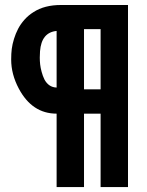

<svg xmlns="http://www.w3.org/2000/svg" viewBox="-20 -760 597 780"><path d="M321.3 -397H388.7V-641.6H321.3ZM142.6 -551.8Q141.6 -539.6 141.6 -525.9Q141.6 -512.2 143.1 -498.5Q144.5 -484.9 149.2 -467.8Q153.8 -450.7 160.6 -437Q177.7 -405.3 210 -404.3V-634.3Q148.4 -628.4 142.6 -551.8ZM25.4 -518.1Q25.4 -542.5 27.8 -561.5Q30.3 -580.6 36.9 -602.1Q43.5 -623.5 53.5 -642.8Q63.5 -662.1 79.6 -680.2Q95.7 -698.2 116.2 -710.9Q160.6 -739.7 227.5 -739.7H500V0H388.7V-298.3H321.3V0H210V-298.3Q110.4 -298.3 56.2 -400.4Q25.4 -458.5 25.4 -518.1Z"/></svg>

Font: News Cycle
Style: Bold
Weight: 700
Version: Version 0.5.1